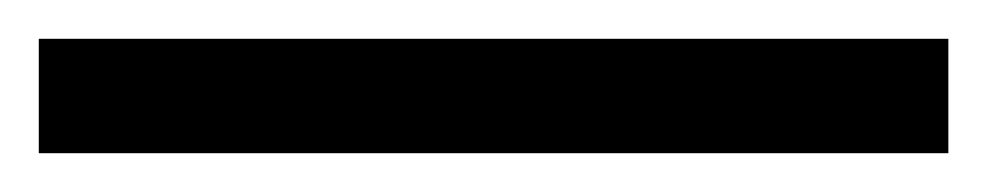

<svg xmlns="http://www.w3.org/2000/svg" viewBox="-25 -839 509 99"><path d="M-5 -760V-819H464V-760Z"/></svg>

Font: Noto Serif Georgian
Style: Regular
Weight: 400
Designer: Monotype Design Team, Akaki Razmadze
Foundry: Google LLC
Version: Version 2.002